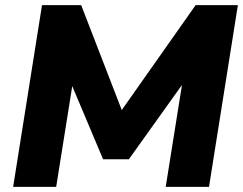

<svg xmlns="http://www.w3.org/2000/svg" viewBox="-20 -725 943 745"><path d="M31 0 143 -705H295L461 -276H437L739 -705H903L791 0H623L691 -426H708L480 -107H380L248 -420H265L198 0Z"/></svg>

Font: Nunito Sans 11pt Black
Style: Italic
Weight: 900
Italic angle: -9°
Version: Version 3.101;gftools[0.9.27]